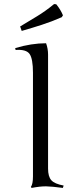

<svg xmlns="http://www.w3.org/2000/svg" viewBox="-20 -922 390 950"><path d="M217.8 -651.9V-87.9Q217.8 -48.3 233.9 -30.3Q250 -12.2 294.9 -3.9L291 7.8Q236.8 0.5 208.5 0Q180.2 -0.5 136.2 7.8L132.8 2.9Q143.1 -11.2 143.1 -48.8V-562Q143.1 -630.9 126.5 -654.8Q109.9 -678.7 57.1 -674.8L55.2 -684.1Q135.7 -708 208 -708Q217.8 -681.2 217.8 -651.9ZM258.3 -900.9Q269.5 -887.2 277.8 -873.3Q286.1 -859.4 291.5 -846.2L285.6 -836.9Q235.4 -814.9 186.3 -799.1Q137.2 -783.2 87.4 -769L79.6 -791Q121.1 -815.9 163.3 -841.6Q205.6 -867.2 247.6 -901.9Z"/></svg>

Font: Junge
Style: Regular
Weight: 400
Designer: Alexei Vanyashin
Foundry: Cyreal (www.cyreal.org)
Version: Version 1.002